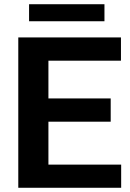

<svg xmlns="http://www.w3.org/2000/svg" viewBox="-20 -888 614 908"><path d="M553 0H66.5V-711H552V-601H209V-422.5H503.5V-312.5H209V-109.5H553ZM474 -787.5H117.5V-868H474Z"/></svg>

Font: Roberto Sans
Style: Bold
Weight: 700
Designer: Google (font) & Cristiano Sobral (main changes)
Version: Version 1.000;October 12, 2021;FontCreator 14.0.0.2814 64-bi